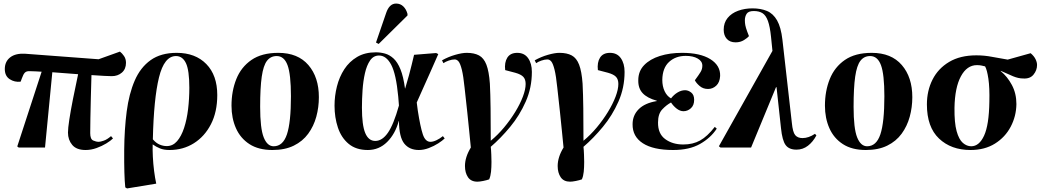

<svg xmlns="http://www.w3.org/2000/svg" viewBox="-20 -829 5873 1079"><path d="M461 14Q410 14 386 -14.5Q362 -43 362 -84Q362 -108 369.5 -157Q377 -206 390 -272Q403 -338 419 -412Q384 -415 346.5 -417.5Q309 -420 274 -423L233 0H85L77 -6L214 -426Q196 -427 179 -428Q162 -429 147 -429Q129 -430 120 -421Q111 -412 103 -389L96 -370Q62 -366 34.5 -384Q7 -402 7 -441Q7 -483 37 -506.5Q67 -530 121 -527L534 -496L654 -539Q666 -530 677 -514Q688 -498 688 -476Q688 -441 665 -421Q642 -401 608 -401Q597 -401 566 -402.5Q535 -404 494 -407Q492 -343 490.5 -280Q489 -217 488 -165Q487 -113 487 -81Q487 -47 503.5 -39.5Q520 -32 535 -32Q544 -32 563 -38.5Q582 -45 604 -64L615 -51Q602 -38 577.5 -23Q553 -8 522.5 3Q492 14 461 14Z M694 230 684 224Q677 159 678 14Q679 -103 692 -202.5Q705 -302 737 -376Q769 -450 826.5 -491Q884 -532 973 -532Q1078 -532 1139.5 -469Q1201 -406 1201 -295Q1201 -200 1165.5 -131Q1130 -62 1069.5 -24Q1009 14 933 14Q901 14 879 5Q857 -4 839 -17H838Q837 13 839 52.5Q841 92 846 131.5Q851 171 858 203ZM917 -8Q951 -8 975 -35.5Q999 -63 1014.5 -110Q1030 -157 1037 -215.5Q1044 -274 1044 -336Q1044 -434 1025 -474Q1006 -514 969 -514Q903 -514 873.5 -394Q844 -274 839 -46Q857 -25 877 -16.5Q897 -8 917 -8Z M1511 14Q1433 14 1382 -19Q1331 -52 1306 -108.5Q1281 -165 1281 -235Q1281 -317 1308 -384.5Q1335 -452 1393 -492Q1451 -532 1544 -532Q1654 -532 1713 -463.5Q1772 -395 1772 -283Q1772 -226 1757.5 -173Q1743 -120 1712 -77.5Q1681 -35 1631 -10.5Q1581 14 1511 14ZM1518 -7Q1570 -7 1592.5 -74Q1615 -141 1615 -288Q1615 -411 1596 -462.5Q1577 -514 1535 -514Q1501 -514 1480.5 -487.5Q1460 -461 1451 -398.5Q1442 -336 1442 -229Q1442 -107 1462 -57Q1482 -7 1518 -7Z M2047 14Q1981 14 1939.5 -20.5Q1898 -55 1879 -112Q1860 -169 1860 -235Q1860 -290 1873.5 -343.5Q1887 -397 1915 -440Q1943 -483 1987 -509Q2031 -535 2092 -535Q2118 -535 2143.5 -528Q2169 -521 2191.5 -500.5Q2214 -480 2230.5 -439.5Q2247 -399 2256 -332H2257Q2270 -375 2278.5 -406.5Q2287 -438 2293.5 -465Q2300 -492 2307 -521L2431 -531L2443 -525Q2418 -468 2398 -423Q2378 -378 2359.5 -337Q2341 -296 2322 -253L2328 -207Q2342 -117 2356 -74.5Q2370 -32 2399 -32Q2414 -32 2433 -41Q2452 -50 2469 -64L2479 -51Q2467 -39 2443 -23.5Q2419 -8 2390 3Q2361 14 2334 14Q2281 14 2252 -22Q2223 -58 2222 -149H2221Q2201 -76 2155.5 -31Q2110 14 2047 14ZM2089 -37Q2128 -37 2160 -83Q2192 -129 2222 -236L2218 -286Q2206 -413 2178.5 -465Q2151 -517 2110 -517Q2079 -517 2060 -489.5Q2041 -462 2031 -418Q2021 -374 2017.5 -323Q2014 -272 2014 -224Q2014 -126 2032.5 -81.5Q2051 -37 2089 -37ZM2108 -582 2093 -590 2150 -756Q2168 -809 2206 -809Q2230 -809 2246.5 -793Q2263 -777 2270 -751V-742Z M2663 192Q2627 192 2610 167Q2593 142 2593 104Q2593 54 2626 0Q2621 -50 2616.5 -96Q2612 -142 2606 -198.5Q2600 -255 2591 -335Q2584 -403 2575.5 -437Q2567 -471 2557.5 -483Q2548 -495 2535 -495Q2520 -495 2501.5 -488.5Q2483 -482 2472 -474L2464 -490Q2500 -510 2538.5 -521Q2577 -532 2603 -532Q2645 -532 2672 -517.5Q2699 -503 2713.5 -465.5Q2728 -428 2733 -359Q2736 -301 2737 -220Q2738 -139 2738 -38Q2778 -71 2813 -113Q2848 -155 2875.5 -200Q2903 -245 2918.5 -286Q2934 -327 2934 -357Q2934 -383 2921 -397Q2908 -411 2876 -420L2819 -435Q2814 -478 2831 -505Q2848 -532 2887 -532Q2927 -532 2948 -502Q2969 -472 2969 -425Q2969 -336 2934.5 -258Q2900 -180 2847 -116Q2794 -52 2738 -4Q2740 13 2741 40.5Q2742 68 2742 81Q2742 111 2739.5 136Q2737 161 2729 179Q2715 184 2695 188Q2675 192 2663 192Z M3184 192Q3148 192 3131 167Q3114 142 3114 104Q3114 54 3147 0Q3142 -50 3137.5 -96Q3133 -142 3127 -198.5Q3121 -255 3112 -335Q3105 -403 3096.5 -437Q3088 -471 3078.5 -483Q3069 -495 3056 -495Q3041 -495 3022.5 -488.5Q3004 -482 2993 -474L2985 -490Q3021 -510 3059.5 -521Q3098 -532 3124 -532Q3166 -532 3193 -517.5Q3220 -503 3234.5 -465.5Q3249 -428 3254 -359Q3257 -301 3258 -220Q3259 -139 3259 -38Q3299 -71 3334 -113Q3369 -155 3396.5 -200Q3424 -245 3439.5 -286Q3455 -327 3455 -357Q3455 -383 3442 -397Q3429 -411 3397 -420L3340 -435Q3335 -478 3352 -505Q3369 -532 3408 -532Q3448 -532 3469 -502Q3490 -472 3490 -425Q3490 -336 3455.5 -258Q3421 -180 3368 -116Q3315 -52 3259 -4Q3261 13 3262 40.5Q3263 68 3263 81Q3263 111 3260.5 136Q3258 161 3250 179Q3236 184 3216 188Q3196 192 3184 192Z M3763 14Q3651 14 3592.5 -24Q3534 -62 3535 -131Q3535 -181 3569.5 -215.5Q3604 -250 3671 -261V-263Q3617 -278 3591.5 -305.5Q3566 -333 3567 -378Q3567 -429 3600 -463Q3633 -497 3688.5 -514.5Q3744 -532 3813 -532Q3915 -532 3972 -496.5Q4029 -461 4027 -402Q4025 -366 4005 -347.5Q3985 -329 3959 -329Q3931 -329 3911.5 -346Q3892 -363 3885 -378Q3908 -409 3917.5 -425Q3927 -441 3927 -460Q3927 -485 3901 -500Q3875 -515 3834 -515Q3777 -515 3740 -481Q3703 -447 3702 -380Q3702 -344 3715 -316.5Q3728 -289 3751 -276Q3767 -297 3788 -309.5Q3809 -322 3830 -322Q3848 -322 3864.5 -309Q3881 -296 3881 -268Q3881 -237 3862.5 -220.5Q3844 -204 3821 -204Q3802 -204 3783.5 -218Q3765 -232 3751 -253Q3725 -239 3701.5 -214Q3678 -189 3678 -141Q3677 -78 3718 -47.5Q3759 -17 3820 -17Q3874 -17 3914.5 -39.5Q3955 -62 3997 -116L4008 -106Q3974 -54 3914 -20Q3854 14 3763 14Z M4456 12Q4414 12 4395 -14Q4376 -40 4369 -109L4344 -339H4341L4201 0H4029L4020 -7L4321 -543L4313 -622Q4307 -680 4295.5 -711.5Q4284 -743 4265 -755Q4246 -767 4216 -767Q4186 -767 4176 -751.5Q4166 -736 4166 -715Q4166 -701 4168.5 -687.5Q4171 -674 4179 -652L4189 -626Q4182 -617 4161.5 -604Q4141 -591 4114 -591Q4082 -591 4064.5 -610.5Q4047 -630 4047 -662Q4047 -701 4069 -728Q4091 -755 4128 -768.5Q4165 -782 4209 -782Q4255 -782 4290 -767.5Q4325 -753 4347 -714.5Q4369 -676 4377 -606L4430 -139Q4435 -86 4449 -69.5Q4463 -53 4490 -53Q4507 -53 4524.5 -59Q4542 -65 4560 -77L4568 -68Q4549 -32 4520.5 -10Q4492 12 4456 12Z M4846 14Q4768 14 4717 -19Q4666 -52 4641 -108.5Q4616 -165 4616 -235Q4616 -317 4643 -384.5Q4670 -452 4728 -492Q4786 -532 4879 -532Q4989 -532 5048 -463.5Q5107 -395 5107 -283Q5107 -226 5092.5 -173Q5078 -120 5047 -77.5Q5016 -35 4966 -10.5Q4916 14 4846 14ZM4853 -7Q4905 -7 4927.5 -74Q4950 -141 4950 -288Q4950 -411 4931 -462.5Q4912 -514 4870 -514Q4836 -514 4815.5 -487.5Q4795 -461 4786 -398.5Q4777 -336 4777 -229Q4777 -107 4797 -57Q4817 -7 4853 -7Z M5434 14Q5325 14 5257 -50.5Q5189 -115 5189 -242Q5189 -319 5220.5 -381.5Q5252 -444 5314 -481Q5376 -518 5467 -518Q5512 -518 5555.5 -509.5Q5599 -501 5643 -494L5772 -530Q5791 -514 5799.5 -496.5Q5808 -479 5808 -464Q5808 -434 5788 -409.5Q5768 -385 5729 -388Q5703 -388 5673 -400.5Q5643 -413 5604 -431V-429Q5641 -399 5666.5 -351.5Q5692 -304 5692 -244Q5691 -176 5660 -117Q5629 -58 5571.5 -22Q5514 14 5434 14ZM5438 -7Q5483 -7 5510.5 -67Q5538 -127 5540 -257Q5542 -336 5534.5 -386.5Q5527 -437 5516 -456Q5504 -459 5494 -461Q5484 -463 5470 -463Q5414 -463 5380 -400Q5346 -337 5344 -223Q5343 -139 5356 -92Q5369 -45 5391 -26Q5413 -7 5438 -7Z"/></svg>

Font: Literata 72pt
Style: Bold Italic
Weight: 700
Italic angle: -2°
Designer: Latin by Veronika Burian and Jose Scaglione. Greek by Irene Vlachou. Cyrillic by Vera Evstafieva
Foundry: TypeTogether
Version: Version 3.002